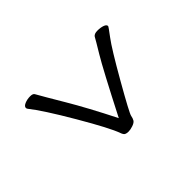

<svg xmlns="http://www.w3.org/2000/svg" viewBox="-120 -659 840 840"><g transform="rotate(45 300.0 -239.0)"><path d="M120 15Q110 15 103.5 -0.5Q97 -16 97 -34Q97 -52 106 -56Q140 -75 225 -125.5Q310 -176 439 -241Q236 -345 181.5 -378Q127 -411 112 -419Q102 -426 102 -445.5Q102 -465 107 -479Q112 -493 121 -493Q124 -493 163 -463.5Q202 -434 329 -361.5Q456 -289 469.5 -286.5Q483 -284 491.5 -279Q500 -274 505.5 -258Q511 -242 511 -230Q511 -218 507.5 -211.5Q504 -205 490 -200Q444 -184 311.5 -106.5Q179 -29 128 12Q124 15 120 15Z"/></g></svg>

Font: LXGW WenKai TC
Style: Regular
Weight: 400
Designer: LXGW / Fontworks Inc.
Foundry: LXGW / Fontworks Inc.
Version: Version 1.330